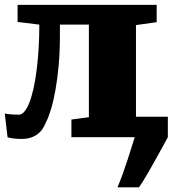

<svg xmlns="http://www.w3.org/2000/svg" viewBox="-22 -576 729 806"><path d="M-2 -99.6Q9.3 -97.2 23.4 -95.9Q37.6 -94.7 57.6 -94.7Q69.8 -94.7 81.1 -108.4Q92.3 -122.1 101.8 -146.5Q111.3 -170.9 118.9 -205.6Q126.5 -240.2 131.8 -282.2Q137.2 -324.2 140.1 -372.3Q143.1 -420.4 143.1 -472.7L51.8 -483.9V-555.7H635.7V-482.9L548.8 -470.7V-85.9H682.6V0Q674.8 14.2 664.6 33Q654.3 51.8 642.8 72.5Q631.3 93.3 619.4 114.5Q607.4 135.7 596.4 154.5Q585.4 173.3 576.4 188Q567.4 202.6 561.5 210.4H471.2Q481.9 185.1 492.9 154.8Q503.9 124.5 513.4 95.2Q522.9 65.9 530.8 40.5Q538.6 15.1 543.5 0H277.8V-74.2L351.1 -84V-472.7H229.5V-426.3Q229.5 -360.4 224.4 -302.7Q219.2 -245.1 210.9 -198.7Q202.6 -152.3 192.1 -117.7Q181.6 -83 170.9 -62.5Q165 -47.9 156.5 -34.9Q147.9 -22 135.5 -12.7Q123 -3.4 106.2 2Q89.4 7.3 67.4 7.3Q50.3 7.3 35.4 5.4Q20.5 3.4 9.8 0.5Z"/></svg>

Font: Merriweather UltraBold
Style: Regular
Weight: 900
Designer: Eben Sorkin ( sorkintype@gmail.com )
Foundry: Eben Sorkin
Version: Version 1.570; ttfautohint (v1.3) -l 8 -r 32 -G 0 -x 0 -H 60